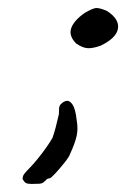

<svg xmlns="http://www.w3.org/2000/svg" viewBox="-20 -375 313 476"><path d="M58 81Q48 81 44 78.5Q40 76 36 69Q36 62 39.5 57Q43 52 50 45Q60 35 72 20.5Q84 6 94.5 -9Q105 -24 110 -33Q114 -44 118 -59Q122 -74 126 -92Q126 -100 126.5 -106.5Q127 -113 131 -117Q138 -124 145.5 -125Q153 -126 160 -115.5Q167 -105 170 -78Q174 -56 170 -38Q166 -20 154 6Q152 13 140.5 27.5Q129 42 117.5 54.5Q106 67 103 67Q99 67 96 69.5Q93 72 89 76Q85 80 77.5 80.5Q70 81 58 81ZM230 -262Q211 -255 198 -255.5Q185 -256 169 -267Q150 -286 156.5 -305Q163 -324 190 -343Q209 -354 217.5 -355Q226 -356 245 -348Q276 -328 272.5 -304.5Q269 -281 230 -262Z"/></svg>

Font: Caveat Medium
Style: Regular
Weight: 500
Designer: Pablo Impallari
Foundry: Pablo Impallari
Version: Version 2.000